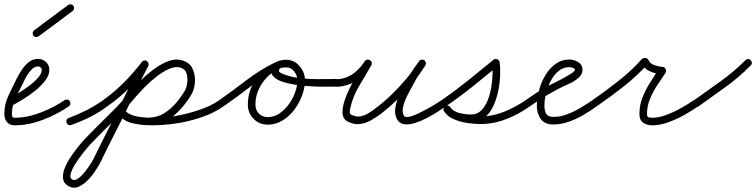

<svg xmlns="http://www.w3.org/2000/svg" viewBox="-26 -554 3494 887"><path d="M14 -98Q28 -105 53 -120Q78 -135 104.5 -154.5Q131 -174 149 -194Q167 -214 167 -231Q167 -238 161.5 -242.5Q156 -247 150 -247Q134 -247 121 -234Q108 -221 98 -204Q88 -187 83 -175Q83 -175 83 -175Q83 -175 83 -175Q83 -175 83 -175Q83 -175 83 -175Q65 -141 47 -104Q29 -67 29 -28Q29 -20 31 -15Q33 -10 42 -10Q100 -10 163 -34.5Q226 -59 272 -91Q278 -95 285 -94Q292 -93 296 -87Q300 -81 299 -74Q298 -67 292 -63Q241 -27 173.5 -1Q106 25 42 25Q18 25 6 10Q-6 -5 -6 -28Q-6 -72 13 -112.5Q32 -153 51 -191Q51 -191 51 -191Q51 -191 51 -191Q51 -191 51 -191Q51 -191 51 -191Q61 -210 74.5 -231Q88 -252 107 -267Q126 -282 150 -282Q171 -282 186.5 -267.5Q202 -253 202 -231Q202 -207 183 -182Q164 -157 136 -134.5Q108 -112 79 -94.5Q50 -77 31 -67Q24 -63 17 -65.5Q10 -68 7 -74Q4 -80 6 -87Q8 -94 14 -98Z M128 -390Q124 -395 125 -402.5Q126 -410 132 -414Q171 -443 210 -472.5Q249 -502 289 -531Q294 -535 301.5 -534Q309 -533 313 -527Q317 -522 316 -514.5Q315 -507 309 -503Q270 -474 231 -444.5Q192 -415 152 -386Q147 -382 139.5 -383Q132 -384 128 -390Z M282 13Q279 6 282 -0.5Q285 -7 292 -9Q337 -26 377 -46.5Q417 -67 457 -96Q506 -132 549 -175.5Q592 -219 629 -267Q633 -273 640.5 -274Q648 -275 653 -271Q659 -267 660 -259.5Q661 -252 657 -247Q619 -196 574 -150.5Q529 -105 477 -68Q436 -37 394 -15.5Q352 6 304 23Q297 26 290.5 23Q284 20 282 13ZM659 -249Q634 -202 611 -154.5Q588 -107 565 -59Q535 3 503.5 64Q472 125 442 188Q434 205 418 230Q402 255 381 277Q360 299 336 309Q312 319 289 305Q267 292 265 269Q263 246 274.5 219Q286 192 304 166Q322 140 339.5 118.5Q357 97 367 87Q420 32 474 -20.5Q528 -73 577 -131Q594 -152 622.5 -180.5Q651 -209 685 -234.5Q719 -260 754.5 -272.5Q790 -285 822 -273Q822 -273 822 -273Q822 -273 822 -273Q822 -273 822 -273Q822 -273 822 -273Q852 -263 864.5 -234.5Q877 -206 874.5 -173.5Q872 -141 858 -117Q858 -117 858 -117Q858 -117 858 -117Q858 -117 858 -117Q858 -117 858 -117Q838 -83 809 -50.5Q780 -18 743 3Q706 24 664 24Q664 24 664 24Q664 24 664 24Q664 24 664 24Q664 24 664 24Q627 24 589 16Q551 8 525 -20Q520 -26 520.5 -33Q521 -40 526 -45Q532 -50 539 -49.5Q546 -49 551 -44Q571 -21 603.5 -16Q636 -11 664 -10Q664 -10 664 -10Q664 -10 664 -10Q664 -10 664 -10.5Q664 -11 664 -11Q700 -11 731 -30Q762 -49 786.5 -77.5Q811 -106 828 -135Q828 -135 828 -135Q828 -135 828 -135Q828 -135 828 -135Q828 -135 828 -135Q836 -149 839 -171.5Q842 -194 836 -214Q830 -234 810 -241Q810 -241 810 -241Q810 -241 810 -241Q810 -241 810 -241Q810 -241 810 -241Q786 -249 756 -236Q726 -223 695.5 -199Q665 -175 640.5 -149.5Q616 -124 603 -109Q554 -50 500 3Q446 56 393 111Q388 116 374.5 132Q361 148 345 169.5Q329 191 316.5 212.5Q304 234 300 251Q296 268 307 275Q319 282 335 270.5Q351 259 367 239Q383 219 394.5 200Q406 181 410 172Q440 110 471.5 48.5Q503 -13 533 -75Q557 -122 580 -170Q603 -218 627 -265Q631 -271 638 -273.5Q645 -276 651 -273Q657 -269 659.5 -262Q662 -255 659 -249ZM551 -44Q567 -26 596 -18.5Q625 -11 659 -10Q693 -9 725 -12Q757 -15 778 -17Q778 -17 778 -17Q778 -17 778 -17Q778 -17 778 -17Q778 -17 778 -17Q828 -25 886.5 -43.5Q945 -62 987 -91Q993 -95 1000 -94Q1007 -93 1011 -87Q1015 -81 1014 -74Q1013 -67 1007 -63Q962 -31 899.5 -10.5Q837 10 782 17Q782 17 782 17Q782 17 782 17Q782 17 782 17Q782 17 782 17Q756 21 720 23.5Q684 26 646.5 24Q609 22 577 12Q545 2 525 -20Q520 -26 520.5 -33Q521 -40 526 -45Q532 -50 539 -49.5Q546 -49 551 -44Z M987 -91Q1049 -135 1112.5 -183.5Q1176 -232 1244 -265Q1250 -268 1257 -266Q1264 -264 1267 -257Q1270 -251 1268 -244Q1266 -237 1259 -234Q1192 -201 1130 -153Q1068 -105 1007 -63Q1001 -59 994 -60Q987 -61 983 -67Q979 -73 980 -80Q981 -87 987 -91ZM1267 -257Q1270 -250 1267.5 -243.5Q1265 -237 1259 -234Q1213 -212 1183.5 -167Q1154 -122 1154 -71Q1154 -46 1170 -29.5Q1186 -13 1211 -13Q1240 -13 1264.5 -29.5Q1289 -46 1308 -72Q1327 -98 1337.5 -127.5Q1348 -157 1348 -183Q1348 -204 1333.5 -223.5Q1319 -243 1296 -243Q1290 -243 1278 -241.5Q1266 -240 1264 -232Q1264 -232 1264 -232Q1264 -232 1263 -232Q1263 -232 1263 -232Q1263 -232 1263 -232Q1261 -224 1268.5 -219Q1276 -214 1282 -212Q1317 -198 1360 -193Q1403 -188 1447 -188.5Q1491 -189 1528 -189Q1535 -188 1540.5 -183Q1546 -178 1546 -171Q1545 -164 1540 -158.5Q1535 -153 1528 -154Q1517 -154 1489 -153.5Q1461 -153 1424 -154.5Q1387 -156 1349.5 -161Q1312 -166 1281.5 -175.5Q1251 -185 1236 -202Q1221 -219 1231 -244Q1231 -244 1231 -244Q1231 -244 1231 -244Q1230 -244 1230 -244Q1230 -244 1230 -244Q1238 -264 1257.5 -271Q1277 -278 1296 -278Q1333 -278 1358 -248.5Q1383 -219 1383 -183Q1383 -150 1370 -114Q1357 -78 1333.5 -47Q1310 -16 1278.5 3Q1247 22 1211 22Q1172 22 1145.5 -5Q1119 -32 1119 -71Q1119 -132 1154 -186Q1189 -240 1244 -265Q1251 -268 1257.5 -265.5Q1264 -263 1267 -257Z M1518 -188Q1527 -188 1535 -188.5Q1543 -189 1551 -190Q1586 -197 1613 -219Q1640 -241 1659 -271Q1664 -278 1671 -278.5Q1678 -279 1683 -276Q1689 -273 1691 -266.5Q1693 -260 1689 -252Q1663 -206 1633.5 -157.5Q1604 -109 1593 -57Q1591 -51 1590 -39Q1589 -27 1597 -24Q1619 -13 1639 -16.5Q1659 -20 1678 -32Q1697 -44 1713 -57Q1748 -83 1784.5 -118.5Q1821 -154 1854 -193.5Q1887 -233 1909 -270Q1913 -277 1920 -277.5Q1927 -278 1933 -275Q1939 -271 1941 -264.5Q1943 -258 1938 -251Q1928 -236 1917.5 -221.5Q1907 -207 1898 -191Q1898 -191 1898 -191Q1898 -191 1898 -192Q1898 -192 1898 -192Q1898 -192 1898 -192Q1891 -177 1878 -154.5Q1865 -132 1853 -107Q1841 -82 1836 -59Q1831 -36 1839 -21Q1844 -11 1861.5 -14Q1879 -17 1902.5 -28Q1926 -39 1949.5 -52Q1973 -65 1991 -76.5Q2009 -88 2014 -91Q2020 -95 2027 -94Q2034 -93 2038 -87Q2042 -81 2041 -74Q2040 -67 2034 -63Q2022 -55 1999.5 -40Q1977 -25 1948.5 -10Q1920 5 1892 14Q1864 23 1841.5 20Q1819 17 1807 -5Q1796 -27 1800 -54Q1804 -81 1816 -109Q1828 -137 1842.5 -162.5Q1857 -188 1868 -208Q1868 -208 1868 -208Q1868 -208 1868 -208Q1868 -209 1868 -209Q1868 -209 1868 -209Q1877 -225 1888 -240.5Q1899 -256 1910 -271Q1914 -278 1921 -278.5Q1928 -279 1934 -276Q1939 -272 1941 -265.5Q1943 -259 1939 -252Q1915 -213 1881.5 -172Q1848 -131 1809.5 -94Q1771 -57 1735 -29Q1712 -12 1687.5 2Q1663 16 1636.5 19Q1610 22 1581 8Q1558 -4 1556.5 -30.5Q1555 -57 1566.5 -91Q1578 -125 1596 -159.5Q1614 -194 1631.5 -223.5Q1649 -253 1659 -270Q1663 -277 1670 -277.5Q1677 -278 1682 -275Q1688 -271 1690.5 -264.5Q1693 -258 1689 -251Q1665 -216 1632.5 -190Q1600 -164 1557 -156Q1547 -154 1537.5 -153.5Q1528 -153 1518 -154Q1510 -154 1505 -159Q1500 -164 1501 -171Q1501 -179 1506 -184Q1511 -189 1518 -188Z M2014 -91Q2076 -134 2136 -182Q2196 -230 2254 -278Q2261 -284 2271 -280Q2281 -276 2282 -267Q2286 -240 2284.5 -204Q2283 -168 2275 -130.5Q2267 -93 2251.5 -61Q2236 -29 2211 -9.5Q2186 10 2150 10Q2117 10 2081.5 0Q2046 -10 2026 -39Q2021 -46 2023 -53Q2025 -60 2030 -63Q2035 -67 2042 -66.5Q2049 -66 2054 -59Q2067 -41 2092.5 -31.5Q2118 -22 2146 -19Q2174 -16 2194 -16Q2249 -16 2303.5 -38Q2358 -60 2402 -91Q2408 -95 2415 -94Q2422 -93 2426 -87Q2430 -81 2429 -74Q2428 -67 2422 -63Q2374 -28 2314.5 -4.5Q2255 19 2194 19Q2168 19 2135 14.5Q2102 10 2072.5 -2.5Q2043 -15 2026 -39Q2021 -46 2023 -53Q2025 -60 2030 -63Q2035 -67 2042 -66.5Q2049 -66 2054 -59Q2069 -38 2097.5 -31.5Q2126 -25 2150 -25Q2178 -25 2196.5 -43Q2215 -61 2226.5 -89.5Q2238 -118 2243.5 -150.5Q2249 -183 2249.5 -213Q2250 -243 2248 -262Q2247 -267 2252.5 -267Q2258 -267 2265 -264Q2271 -261 2275.5 -257.5Q2280 -254 2276 -251Q2217 -202 2157 -154Q2097 -106 2034 -63Q2028 -58 2021 -59.5Q2014 -61 2010 -67Q2005 -73 2006.5 -80Q2008 -87 2014 -91Z M2398 -67Q2394 -73 2395 -80Q2396 -87 2402 -91Q2425 -107 2448.5 -122.5Q2472 -138 2497 -152Q2503 -156 2524 -166Q2545 -176 2569.5 -189Q2594 -202 2612 -213.5Q2630 -225 2630 -232Q2630 -238 2619.5 -241Q2609 -244 2605 -244Q2576 -244 2554 -225.5Q2532 -207 2517.5 -178.5Q2503 -150 2496 -120Q2489 -90 2489 -66Q2489 -44 2497 -29Q2505 -14 2530 -14Q2562 -14 2594 -26Q2626 -38 2656 -56Q2686 -74 2711 -91Q2717 -95 2724 -94Q2731 -93 2735 -87Q2739 -81 2738 -74Q2737 -67 2731 -63Q2703 -43 2670 -23.5Q2637 -4 2601.5 8.5Q2566 21 2530 21Q2490 21 2472 -4.5Q2454 -30 2454 -66Q2454 -97 2463.5 -134Q2473 -171 2492 -204Q2511 -237 2539.5 -258Q2568 -279 2605 -279Q2625 -279 2645 -267Q2665 -255 2665 -232Q2665 -212 2650 -198Q2631 -179 2601 -166Q2571 -153 2547 -140Q2515 -123 2483.5 -103.5Q2452 -84 2422 -63Q2416 -59 2409 -60Q2402 -61 2398 -67Z M2707 -67Q2702 -73 2703.5 -80Q2705 -87 2711 -91Q2770 -132 2831 -180Q2892 -228 2940 -282Q2945 -287 2955 -286Q2965 -285 2969 -278Q2977 -260 2997 -253Q3017 -246 3035 -245Q3044 -245 3049 -235Q3053 -226 3049 -218Q3029 -189 3009.5 -159Q2990 -129 2976.5 -96.5Q2963 -64 2963 -27Q2963 -14 2970.5 -12Q2978 -10 2989 -10Q3018 -10 3053.5 -23.5Q3089 -37 3122.5 -56Q3156 -75 3179 -91Q3185 -95 3192 -94Q3199 -93 3203 -87Q3207 -81 3206 -74Q3205 -67 3199 -63Q3173 -44 3136.5 -23.5Q3100 -3 3061 11Q3022 25 2989 25Q2963 25 2945.5 13Q2928 1 2928 -27Q2928 -68 2942 -103.5Q2956 -139 2977 -172Q2998 -205 3019 -238Q3022 -241 3026 -237.5Q3030 -234 3033 -228Q3036 -221 3036.5 -215.5Q3037 -210 3033 -211Q3005 -212 2977.5 -224Q2950 -236 2937 -262Q2936 -266 2941 -267Q2946 -268 2953 -267Q2959 -266 2964 -263.5Q2969 -261 2966 -258Q2917 -203 2854.5 -154Q2792 -105 2731 -63Q2725 -58 2718 -59.5Q2711 -61 2707 -67Z M3179 -90Q3240 -133 3302.5 -178Q3365 -223 3418 -276Q3423 -281 3430 -281.5Q3437 -282 3442 -276Q3447 -271 3447.5 -264Q3448 -257 3442 -252Q3389 -197 3325 -151.5Q3261 -106 3199 -61Q3193 -57 3186 -58.5Q3179 -60 3175 -66Q3171 -71 3172 -78.5Q3173 -86 3179 -90Z"/></svg>

Font: FRB American Cursive Guidelines Arrows
Style: Italic
Weight: 400
Italic angle: -25°
Version: Version 2.0;Modular Font Editor K font №1